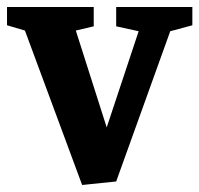

<svg xmlns="http://www.w3.org/2000/svg" viewBox="-34 -512 568 547"><path d="M200 15 37 -425 -14 -440V-492H233V-437L182 -425L270 -149L361 -423L297 -437V-492H514V-440L451 -423L297 5Z"/></svg>

Font: Manuale
Style: Bold
Weight: 700
Version: Version 1.002